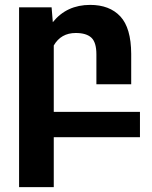

<svg xmlns="http://www.w3.org/2000/svg" viewBox="-20 -558 617 781"><path d="M549.3 0H198.7V203.1H57.6V-528.3H189.9L194.8 -467.8Q251.5 -538.1 346.7 -538.1Q425.8 -538.1 469.5 -491.2Q513.2 -444.3 513.7 -338.9V-215.3H372.1V-336.9Q372.1 -385.7 351.6 -404.8Q331.1 -423.8 288.1 -423.8Q228 -423.8 198.7 -373V-103H549.3Z"/></svg>

Font: Mardoto
Style: Bold
Weight: 700
Designer: Christian Robertson, Vahan Hovhannisyan
Foundry: Google
Version: Version 1.000